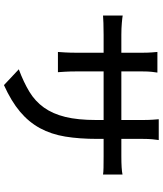

<svg xmlns="http://www.w3.org/2000/svg" viewBox="56 -848 843 996"><g transform="rotate(90 478.0 -349.5)"><path d="M60 -564Q70 -562 98.5 -559.5Q127 -557 160 -557H253V-667Q253 -693 251.5 -713.5Q250 -734 249 -744H356Q354 -734 352 -714Q350 -694 350 -667V-557H602V-668Q602 -697 600.5 -719Q599 -741 598 -751H706Q704 -740 702 -718.5Q700 -697 700 -668V-557H790Q857 -557 885 -563V-462Q874 -464 849.5 -464.5Q825 -465 791 -465H700V-432Q700 -339 688 -266Q676 -193 644.5 -135Q613 -77 559 -31.5Q505 14 421 52L339 -25Q406 -50 455.5 -80Q505 -110 537.5 -155.5Q570 -201 586 -266Q602 -331 602 -426V-465H350V-321Q350 -292 351.5 -265.5Q353 -239 354 -228H249Q250 -239 251.5 -265.5Q253 -292 253 -321V-465H160Q126 -465 99 -464Q72 -463 60 -462Z"/></g></svg>

Font: Kinto Sans Med
Style: Regular
Weight: 500
Designer: Authors: Ryoko NISHIZUKA  (kana & ideographs); Paul D. Hunt (Latin, Greek & Cyrillic); Wenlong ZHANG  (bopomofo); Sandol
Foundry: Adobe Systems Incorporated, ookami Inc.
Version: Version 0.001